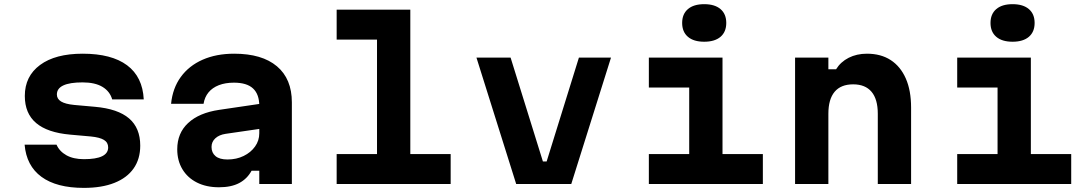

<svg xmlns="http://www.w3.org/2000/svg" viewBox="-20 -895 5290 934"><path d="M254.9 -191.4Q269.1 -158.8 303.1 -139.7Q337.1 -120.7 388.5 -120.7Q447.3 -120.7 476.7 -135Q506.2 -149.3 506.2 -177.9Q506.2 -201.7 485.8 -214.3Q465.5 -226.8 421.9 -231.1L321 -240.1Q210.6 -249.9 155.6 -296.6Q100.7 -343.3 100.7 -428.2Q100.7 -524.2 174.9 -579Q249.1 -633.8 382 -633.8Q522.6 -633.8 598.2 -577.5Q673.8 -521.1 679.3 -411.4H525.8Q514.5 -450.8 478.3 -472.5Q442.1 -494.2 381.5 -494.2Q319.4 -494.2 288.1 -479.5Q256.7 -464.8 256.7 -435.4Q256.7 -413.9 277.1 -401.3Q297.4 -388.8 341 -384.5L441.9 -375.5Q553.3 -365.7 607.8 -319Q662.2 -272.3 662.2 -186.6Q662.2 -121.4 630 -75.6Q597.8 -29.7 536.6 -5.4Q475.4 19 387.9 19Q255.1 19 181.7 -34.8Q108.4 -88.5 99.7 -191.4Z M1251.8 -390.9V-269.3L1077.9 -244Q1046 -239.3 1027.5 -222.2Q1009 -205.2 1009 -180.1Q1009 -151.8 1028.5 -135.5Q1047.9 -119.2 1086.5 -119.2Q1130.3 -119.2 1165.2 -136.3Q1200.2 -153.3 1220.7 -182.2Q1241.3 -211 1241.3 -246.4V-380Q1241.3 -436.3 1211 -464.6Q1180.8 -492.9 1118 -492.9Q1076.4 -492.9 1044.7 -480.7Q1013.1 -468.4 994.3 -445.5Q975.5 -422.6 970.2 -390H812.2Q819.7 -465.9 859.4 -520.5Q899.1 -575.1 965.6 -604.5Q1032.1 -633.8 1119 -633.8Q1254.4 -633.8 1327.1 -572.6Q1399.8 -511.4 1399.8 -396.9V0H1241.3V-64.5H1203.8Q1182.5 -25.2 1143.7 -4.6Q1104.9 16 1045.1 16Q983.7 16 937.9 -7.1Q892.2 -30.2 867.2 -72Q842.2 -113.7 842.2 -168.9Q842.2 -247.4 895.3 -296.7Q948.4 -346.1 1046.1 -360.6Z M1617.7 -848H1976V-145.6H2172.3V0H1617.7V-145.6H1814V-702.4H1617.7Z M2297.7 -614.9H2463.8L2621 -109.6H2639.2L2796.2 -614.9H2952.3L2759 0H2491Z M3136.4 -614.9H3494.7V-145.6H3691V0H3136.4V-145.6H3332.7V-469.3H3136.4ZM3405.7 -692Q3354.3 -692 3326.4 -716Q3298.4 -740 3298.4 -783.4Q3298.4 -826.7 3326.4 -850.7Q3354.3 -874.7 3405.7 -874.7Q3457.1 -874.7 3485.1 -850.7Q3513 -826.7 3513 -783.4Q3513 -740 3485.1 -716Q3457.1 -692 3405.7 -692Z M3847.7 0V-614.9H4009.7V-557.9H4047.1Q4069.2 -593.9 4108.4 -613.9Q4147.7 -633.8 4197.4 -633.8Q4265.2 -633.8 4313 -602.7Q4360.7 -571.6 4386.4 -513.1Q4412.1 -454.7 4412.1 -371.5V0H4250.1V-341.5Q4250.1 -412.4 4219.6 -448.6Q4189.1 -484.7 4130.3 -484.7Q4070.6 -484.7 4040.2 -448.6Q4009.7 -412.4 4009.7 -341.5V0Z M4636.4 -614.9H4994.7V-145.6H5191V0H4636.4V-145.6H4832.7V-469.3H4636.4ZM4905.7 -692Q4854.3 -692 4826.4 -716Q4798.4 -740 4798.4 -783.4Q4798.4 -826.7 4826.4 -850.7Q4854.3 -874.7 4905.7 -874.7Q4957.1 -874.7 4985.1 -850.7Q5013 -826.7 5013 -783.4Q5013 -740 4985.1 -716Q4957.1 -692 4905.7 -692Z"/></svg>

Font: Martian Mono SemiExpanded
Style: Regular
Weight: 400
Width: 6
Monospace: yes
Designer: Roman Shamin
Foundry: Evil Martians
Version: Version 1.000